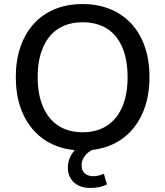

<svg xmlns="http://www.w3.org/2000/svg" viewBox="-20 -734 815 948"><path d="M388 9Q313 9 252 -16Q191 -41 147.5 -89Q104 -137 81 -203.5Q58 -270 58 -353Q58 -436 81 -502.5Q104 -569 147 -616.5Q190 -664 251 -689Q312 -714 388 -714Q463 -714 524 -689Q585 -664 628.5 -617Q672 -570 695 -503.5Q718 -437 718 -354Q718 -271 695 -204Q672 -137 628.5 -89Q585 -41 524 -16Q463 9 388 9ZM388 -81Q458 -81 507.5 -113Q557 -145 583.5 -206Q610 -267 610 -353Q610 -439 584 -500Q558 -561 508.5 -592.5Q459 -624 388 -624Q318 -624 268.5 -592.5Q219 -561 192.5 -500Q166 -439 166 -353Q166 -268 192.5 -206.5Q219 -145 268.5 -113Q318 -81 388 -81ZM426 194Q375 194 345 166.5Q315 139 315 93Q315 52 341.5 16.5Q368 -19 414 -39L446 0Q430 7 415.5 19Q401 31 392 47Q383 63 383 82Q383 109 399 122.5Q415 136 440 136Q453 136 466 133Q479 130 493 124L508 177Q491 185 471 189.5Q451 194 426 194Z"/></svg>

Font: Nunito Sans 12pt SemiBold
Style: Regular
Weight: 600
Designer: Vernon Adams
Foundry: Vernon Adams
Version: Version 3.101;gftools[0.9.27]